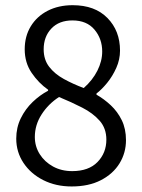

<svg xmlns="http://www.w3.org/2000/svg" viewBox="-20 -688 535 721"><path d="M249 12.2Q189.5 12.2 142.3 -11.7Q95.2 -35.6 68.1 -76.4Q41 -117.2 41 -167.5Q41 -209 58.1 -243.9Q75.2 -278.8 102.8 -305.2Q130.4 -331.5 160.6 -347.2V-351.1Q125 -376 98.9 -414.3Q72.8 -452.6 72.8 -502.9Q72.8 -551.8 95.5 -589.1Q118.2 -626.5 158.9 -647.5Q199.7 -668.5 252.9 -668.5Q336.4 -668.5 383.5 -620.4Q430.7 -572.3 430.7 -498Q430.7 -464.4 416.7 -433.1Q402.8 -401.9 382.3 -376.7Q361.8 -351.6 342.3 -336.9V-332.5Q370.6 -316.4 396 -292.7Q421.4 -269 437.3 -236.6Q453.1 -204.1 453.1 -161.6Q453.1 -114.3 429 -74.7Q404.8 -35.2 359.1 -11.5Q313.5 12.2 249 12.2ZM251 -45.4Q313 -45.4 346.2 -79.6Q379.4 -113.8 379.4 -163.6Q379.4 -206.1 354.2 -234.6Q329.1 -263.2 288.6 -283.9Q248 -304.7 201.7 -323.7Q161.6 -297.9 136.2 -258.3Q110.8 -218.8 110.8 -173.8Q110.8 -138.2 129.2 -109.1Q147.5 -80.1 179.2 -62.7Q210.9 -45.4 251 -45.4ZM294.4 -357.4Q327.6 -386.7 345.7 -422.6Q363.8 -458.5 363.8 -494.6Q363.8 -542.5 334.7 -576.9Q305.7 -611.3 252 -611.3Q201.7 -611.3 172.9 -580.8Q144 -550.3 144 -502.9Q144 -463.9 164.8 -437Q185.5 -410.2 219.7 -391.4Q253.9 -372.6 294.4 -357.4Z"/></svg>

Font: Varta Light
Style: Regular
Weight: 400
Version: Version 1.004